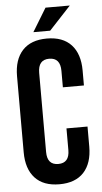

<svg xmlns="http://www.w3.org/2000/svg" viewBox="-59 -899 501 945"><g transform="rotate(-5 191.5 -426.0)"><path d="M196 10Q117 10 75.5 -35Q34 -80 34 -162V-538Q34 -620 75.5 -665Q117 -710 196 -710Q275 -710 316.5 -665Q358 -620 358 -538V-464H254V-545Q254 -610 199 -610Q144 -610 144 -545V-154Q144 -90 199 -90Q254 -90 254 -154V-261H358V-162Q358 -80 316.5 -35Q275 10 196 10ZM203 -862H323L216 -747H133Z"/></g></svg>

Font: Booming Bebas 2
Style: Regular
Weight: 400
Designer: Ryoichi Tsunekawa
Foundry: Ryoichi Tsunekawa
Version: Version 2.000